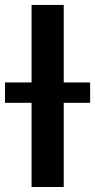

<svg xmlns="http://www.w3.org/2000/svg" viewBox="-60 -747 380 767"><path d="M-40.1 -336.3V-417.6H66.1V-727.3H194.6V-417.6H300.1V-336.3H194.6V0H66.1V-336.3Z"/></svg>

Font: Inter P Semi Bold
Style: Regular
Weight: 600
Designer: Rasmus Andersson
Foundry: rsms
Version: Version 3.018;git-588b23468